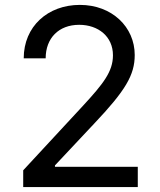

<svg xmlns="http://www.w3.org/2000/svg" viewBox="-20 -757 647 777"><path d="M73.9 0H537.6V-82H202.4V-87.7L360.8 -256.4C487.9 -390.6 525.2 -453.5 525.2 -534.4C525.2 -647.7 433.2 -737.2 303.3 -737.2C173.7 -737.2 76 -650.2 76 -521H164.8C164.8 -602.6 217.7 -656.6 300.4 -656.6C377.8 -656.6 437.1 -609 437.1 -533.4C437.1 -467.3 398.1 -418.3 315.7 -328.8L73.9 -67.8Z"/></svg>

Font: Margiela Sans Text
Style: Regular
Weight: 400
Designer: Stefan Endress, Andreas Faust
Version: Version 1.100;FEAKit 1.0